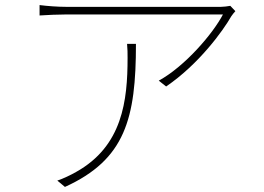

<svg xmlns="http://www.w3.org/2000/svg" viewBox="-20 -719 1040 757"><path d="M908 -675 888 -696C878 -694 861 -692 851 -692C783 -692 274 -692 241 -692C208 -692 167 -695 136 -699V-658C167 -660 208 -662 241 -662C273 -662 780 -662 859 -662C820 -587 710 -458 606 -401L635 -378C764 -466 859 -597 892 -655C897 -663 903 -669 908 -675ZM516 -546H481C483 -526 483 -508 483 -491C483 -322 463 -143 280 -41C261 -30 228 -14 206 -7L236 18C474 -90 516 -252 516 -546Z"/></svg>

Font: Noto Sans JP Thin
Style: Regular
Weight: 100
Designer: Ryoko NISHIZUKA 西塚涼子 (kana, bopomofo & ideographs); Paul D. Hunt (Latin, Greek & Cyrillic); Sandoll Communications 산돌커뮤니
Foundry: Adobe
Version: Version 2.004;hotconv 1.0.118;makeotfexe 2.5.65603